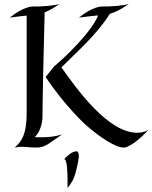

<svg xmlns="http://www.w3.org/2000/svg" viewBox="-20 -743 770 972"><path d="M632 -723C610 -715 541 -709 495 -710C495 -710 449 -711 380 -654C423 -660 458 -663 477 -665C443 -581 312 -455 253 -406L211 -353C312 -202 414 -111 414 -111C486 -47 570 8 611 4C611 4 652 0 730 -84C710 -74 691 -71 674 -71C529 -71 374 -284 291 -402C374 -485 470 -568 536 -673C565 -681 593 -696 632 -723ZM295 -63C295 -63 257 -48 191 -48C180 -48 168 -48 156 -49C195 -87 195 -149 195 -149C195 -149 194 -209 206 -680C228 -689 252 -703 282 -723C261 -715 191 -709 145 -710C145 -710 100 -711 30 -654C66 -659 95 -662 115 -664V-171C115 -65 91 -27 54 4C68 1 79 0 90 0C112 0 132 4 163 4C210 4 225 -16 295 -63ZM379 53C379 43 379 23 367 23C346 23 319 46 305 63C320 62 322 133 322 177C322 192 322 204 322 209C331 198 339 185 346 174C360 155 377 75 379 53Z"/></svg>

Font: Quintessential
Style: Regular
Weight: 400
Designer: Astigmatic (AOETI)
Foundry: Astigmatic (AOETI)
Version: Version 1.000